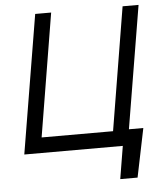

<svg xmlns="http://www.w3.org/2000/svg" viewBox="-59 -780 870 1004"><g transform="rotate(-5 375.5 -277.5)"><path d="M674.7 -83.8 622.2 171.9H531.2L559.7 0H42.6L163.4 -727.3H247.2L140.6 -81H515.6L622.2 -727.3H706L599.1 -83.8Z"/></g></svg>

Font: Karasuma Gothic
Style: Italic
Weight: 400
Italic angle: -9.39999°
Designer: Rasmus Andersson / Ryoko Nishizuka
Foundry: Genbu
Version: Version 1.00